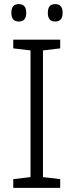

<svg xmlns="http://www.w3.org/2000/svg" viewBox="-20 -905 354 925"><path d="M270 0H43.9V-42L127 -51.8V-662.1L43.9 -671.9V-713.9H270V-671.9L187 -662.1V-51.8L270 -42ZM70.8 -885.3Q106.4 -885.3 106.4 -843.3Q106.4 -801.3 70.8 -801.3Q34.7 -801.3 34.7 -843.3Q34.7 -885.3 70.8 -885.3ZM245.6 -885.3Q281.7 -885.3 281.7 -843.3Q281.7 -801.3 245.6 -801.3Q210.4 -801.3 210.4 -843.3Q210.4 -885.3 245.6 -885.3Z"/></svg>

Font: Droid Sans TV
Style: Regular
Weight: 300
Version: Version 1.00